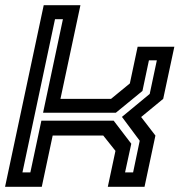

<svg xmlns="http://www.w3.org/2000/svg" viewBox="-24 -720 722 740"><path d="M-4.5 0 144.5 -700H286L209 -339H404L476.5 -398.5L506.5 -540H648L605 -339L520 -269L575 -197.5L533 0H391.5L421 -138.5L374 -197.5H179L137 0ZM62.5 -55.5H93L135.5 -255H414L482 -166L458 -55.5H489L514.5 -177.5L446 -269.5L553 -358L580.5 -487.5H550L525 -369.5L422.5 -285.5H142L218.5 -646H188Z"/></svg>

Font: Tourney Expanded SemiBold
Style: Italic
Weight: 600
Width: 7
Italic angle: -12°
Designer: Tyler Finck
Foundry: Etcetera Type Co
Version: Version 1.010; ttfautohint (v1.8.3)